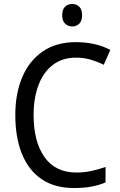

<svg xmlns="http://www.w3.org/2000/svg" viewBox="-20 -936 604 966"><path d="M362 -646Q294 -646 246 -609.5Q198 -573 173.5 -507.5Q149 -442 149 -357Q149 -223 204 -145.5Q259 -68 364 -68Q404 -68 440.5 -76Q477 -84 511 -96V-18Q477 -4 439.5 3Q402 10 352 10Q255 10 189.5 -34.5Q124 -79 90.5 -161.5Q57 -244 57 -358Q57 -464 91.5 -546.5Q126 -629 194 -676.5Q262 -724 362 -724Q460 -724 535 -685L502 -610Q472 -625 437.5 -635.5Q403 -646 362 -646ZM344 -916Q365 -916 379 -902Q393 -888 393 -859Q393 -831 379 -817Q365 -803 344 -803Q322 -803 307.5 -817Q293 -831 293 -859Q293 -888 307 -902Q321 -916 344 -916Z"/></svg>

Font: Noto Sans Gujarati SemiCondensed
Style: Regular
Weight: 400
Width: 4
Designer: Jelle Bosma - Monotype Design Team, Universal Thirst
Foundry: Monotype Imaging Inc.
Version: Version 2.106; ttfautohint (v1.8.4.7-5d5b)